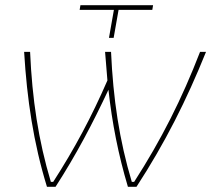

<svg xmlns="http://www.w3.org/2000/svg" viewBox="-20 -720 814 740"><path d="M473 0H506C616 -169 699 -334 774 -520H751C681 -339 602 -182 497 -19H488C440 -179 416 -340 408 -520H385L394 -410C333 -270 267 -146 185 -19H176C128 -179 104 -338 96 -520H73C84 -337 109 -169 161 0H194C274 -124 337 -244 398 -374C412 -246 436 -124 473 0ZM400 -574H418L437 -682H567L570 -700H290L287 -682H419Z"/></svg>

Font: Fixel Text 20240404 Thin
Style: Italic
Weight: 100
Width: 4
Italic angle: -10°
Designer: AlfaBravo + MacPaw
Foundry: Kyrylo Tkachov, Marchela Mozhyna, Serhii Makarenko, Maria Weinstein, Zakhar Kryvoshyya
Version: Version 1.211;Glyphs 3.2 (3225)